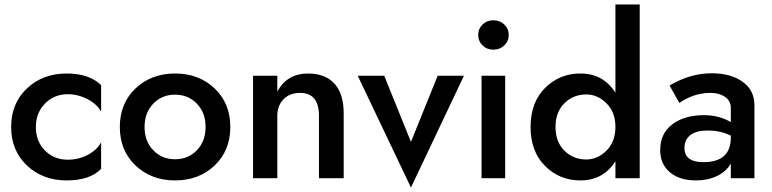

<svg xmlns="http://www.w3.org/2000/svg" viewBox="-20 -800 3464 862"><path d="M141 -230Q141 -165 182 -124Q223 -83 284 -83Q333 -83 374.5 -105Q416 -127 434 -161V-42Q384 10 279 10Q172 10 101 -57Q30 -124 30 -230Q30 -336 101 -403Q172 -470 279 -470Q380 -470 434 -418V-299Q416 -332 373.5 -354.5Q331 -377 284 -377Q223 -377 182 -335Q141 -293 141 -230Z M588.5 -57Q518 -124 518 -230Q518 -336 588.5 -403Q659 -470 766 -470Q873 -470 943.5 -403Q1014 -336 1014 -230Q1014 -124 943.5 -57Q873 10 766 10Q659 10 588.5 -57ZM668 -334.5Q629 -294 629 -230Q629 -166 668 -125.5Q707 -85 766 -85Q825 -85 864 -125.5Q903 -166 903 -230Q903 -294 864 -334.5Q825 -375 766 -375Q707 -375 668 -334.5Z M1412 -280Q1412 -383 1327 -383Q1281 -383 1253 -354.5Q1225 -326 1225 -280V0H1116V-460H1225V-389Q1269 -470 1363 -470Q1440 -470 1481.5 -424.5Q1523 -379 1523 -292V0H1412Z M1586 -460H1705L1825 -163L1945 -460H2063L1825 42Z M2146.5 -596Q2127 -615 2127 -643Q2127 -671 2146.5 -690Q2166 -709 2195 -709Q2224 -709 2244 -690Q2264 -671 2264 -643Q2264 -615 2244 -596Q2224 -577 2195 -577Q2166 -577 2146.5 -596ZM2142 -460H2248V0H2142Z M2586 -470Q2688 -470 2743 -384V-780H2852V0H2743V-76Q2688 10 2586 10Q2492 10 2427 -55Q2362 -120 2362 -230Q2362 -340 2427 -405Q2492 -470 2586 -470ZM2612 -84Q2663 -84 2703 -124Q2743 -164 2743 -230Q2743 -296 2703 -336Q2663 -376 2612 -376Q2554 -376 2514 -336.5Q2474 -297 2474 -230Q2474 -163 2514 -123.5Q2554 -84 2612 -84Z M3053 -136Q3053 -72 3138 -72Q3261 -72 3261 -182V-191Q3216 -214 3157 -214Q3106 -214 3079.5 -193.5Q3053 -173 3053 -136ZM3030 -338 2986 -416Q3078 -471 3175 -471Q3261 -471 3314 -433Q3367 -395 3367 -328V0H3261V-66Q3241 -30 3199.5 -10Q3158 10 3105 10Q3031 10 2987.5 -26.5Q2944 -63 2944 -126Q2944 -201 2998.5 -242Q3053 -283 3141 -283Q3207 -283 3261 -252V-316Q3261 -347 3235 -365Q3209 -383 3170 -383Q3096 -383 3030 -338Z"/></svg>

Font: Renner* Medium
Style: Medium
Weight: 500
Version: Version 003.000 ; ttfautohint (v0.97) -l 8 -r 50 -G 200 -x 1